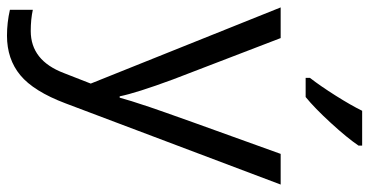

<svg xmlns="http://www.w3.org/2000/svg" viewBox="-271 -535 1046 544"><g transform="rotate(90 252.0 -263.0)"><path d="M1 -535.2H87.9L205.1 -230Q243.7 -125.5 252.9 -79.1H256.8Q263.2 -104 283.4 -164.3Q303.7 -224.6 416 -535.2H502.9L272.9 74.2Q238.8 164.6 193.1 202.4Q147.5 240.2 81.1 240.2Q43.9 240.2 7.8 231.9V167Q34.7 172.9 67.9 172.9Q151.4 172.9 187 79.1L216.8 2.9ZM200.7 -618.2Q224.1 -648.4 251.2 -691.4Q278.3 -734.4 293.9 -766.1H392.6V-755.9Q371.1 -724.1 328.6 -677.7Q286.1 -631.3 254.9 -606H200.7Z"/></g></svg>

Font: f0_52653 
Style: Regular
Weight: 400
Foundry: Ascender Corporation
Version: Version 1.10